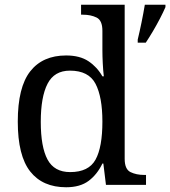

<svg xmlns="http://www.w3.org/2000/svg" viewBox="-20 -780 718 810"><path d="M259 10Q160 10 107.5 -56.5Q55 -123 55 -267Q55 -412 107.5 -479Q160 -546 259 -546Q317 -546 353.5 -521.5Q390 -497 412 -458H418Q415 -483 413.5 -513.5Q412 -544 412 -568V-650Q412 -694 387.5 -706Q363 -718 330 -718H322V-760H506V-110Q506 -66 530.5 -54Q555 -42 588 -42H596V0H427L416 -90H412Q390 -44 354 -17Q318 10 259 10ZM276 -54Q354 -54 383 -106.5Q412 -159 412 -267Q412 -371 383 -426.5Q354 -482 275 -482Q209 -482 180.5 -426.5Q152 -371 152 -266Q152 -160 180.5 -107Q209 -54 276 -54ZM561 -613Q569 -646 577 -685Q585 -724 591 -760H678V-750Q669 -729 655 -702Q641 -675 625 -648Q609 -621 595 -600H561Z"/></svg>

Font: Noto Serif Oriya
Style: Regular
Weight: 400
Designer: David Williams
Foundry: Google LLC, David Williams
Version: Version 1.051; ttfautohint (v1.8.4.7-5d5b)